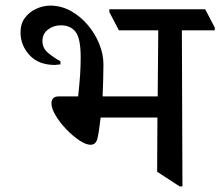

<svg xmlns="http://www.w3.org/2000/svg" viewBox="-20 -653 784 683"><path d="M188 -310H258Q263 -357 265 -387Q267 -417 267 -449Q267 -516 249 -539.5Q231 -563 196 -563Q171 -563 151 -548Q131 -533 131 -507Q131 -481 152 -464Q173 -447 195 -435V-424Q185 -423 180.5 -422.5Q176 -422 175 -422Q117 -422 85 -457Q53 -492 53 -538Q53 -569 69 -590Q85 -611 109.5 -622Q134 -633 159 -633Q197 -633 231 -614.5Q265 -596 291.5 -565Q318 -534 333 -497Q348 -460 348 -424Q348 -398 347 -367Q346 -336 345 -310H541L543 -545H403L369 -610V-620H710L744 -555V-545H627L629 10H619L539 -42L540 -235H338Q332 -182 326.5 -160Q321 -138 302 -138Q286 -138 262.5 -153.5Q239 -169 216 -193Q193 -217 178 -242Q163 -267 163 -286Q163 -296 169 -303Q175 -310 188 -310Z"/></svg>

Font: Tiro Devanagari Sanskrit
Style: Regular
Weight: 400
Designer: Devanagari: John Hudson & Fiona Ross. Latin: John Hudson.
Foundry: Tiro Typeworks Ltd.
Version: Version 1.52